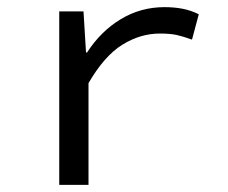

<svg xmlns="http://www.w3.org/2000/svg" viewBox="-20 -518 640 538"><path d="M146 0V-486H214L221 -371H224Q262 -430 318 -464Q374 -498 441 -498Q468 -498 491.5 -493.5Q515 -489 537 -478L518 -407Q493 -416 475 -420Q457 -424 428 -424Q373 -424 322.5 -392.5Q272 -361 228 -285V0Z"/></svg>

Font: Source Code Pro
Style: Regular
Weight: 400
Monospace: yes
Designer: Paul D. Hunt, Teo Tuominen
Foundry: Adobe Systems Incorporated
Version: Version 1.018;hotconv 1.0.116;makeotfexe 2.5.65601